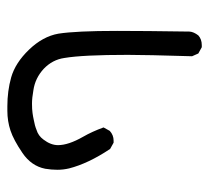

<svg xmlns="http://www.w3.org/2000/svg" viewBox="-44 -536 587 540"><g transform="rotate(90 250.0 -266.5)"><path d="M279.3 6.8Q236.3 6.8 198.2 -3.9Q157.2 -15.6 120.1 -54.2Q83 -92.8 75.2 -136.7Q67.4 -186.5 67.4 -301.8Q67.4 -377.9 69.3 -505.9Q70.3 -517.6 80.1 -530.3Q90.8 -540 107.4 -540Q109.4 -540 113.3 -540L130.9 -530.3L138.7 -512.7Q134.8 -382.8 134.8 -332Q134.8 -205.1 143.6 -153.3Q148.4 -120.1 173.8 -95.7Q200.2 -71.3 234.4 -66.4Q255.9 -62.5 272 -62.5Q288.1 -62.5 298.3 -64Q308.6 -65.4 317.4 -67.4Q334 -70.3 345.7 -75.2Q362.3 -80.1 373 -94.7Q388.7 -115.2 388.7 -135.7Q388.7 -165 365.2 -206.1Q350.6 -231.4 338.9 -263.7L348.6 -281.2Q360.4 -292 376 -292Q377.9 -292 381.8 -292L399.4 -282.2Q440.4 -220.7 454.1 -167Q458 -150.4 458 -133.8Q458 -117.2 455.1 -99.6Q447.3 -60.5 410.6 -35.6Q374 -10.7 347.7 -2Q321.3 6.8 292 6.8Q289.1 6.8 285.6 6.8Q282.2 6.8 279.3 6.8Z"/></g></svg>

Font: JasonHandwriting2
Style: SemiBold
Weight: 600
Version: Version 1.04.7